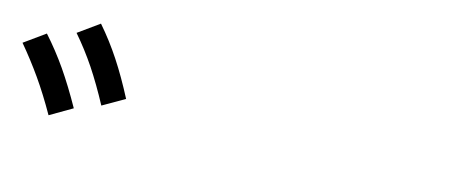

<svg xmlns="http://www.w3.org/2000/svg" viewBox="-78 -849 977 416"><g transform="rotate(10 410.5 -641.5)"><path d="M-42.5 -678.3 6.1 -707.1Q30.4 -674.7 50.7 -639.2Q70.9 -603.6 91.6 -557.7L40.3 -533.4Q20.5 -576.6 0.7 -610.8Q-19.1 -645 -42.5 -678.3ZM69.1 -719.7 117.8 -748.6Q142.1 -715.2 161.4 -679.2Q180.8 -643.2 199.7 -597.3L149.3 -573.9Q130.4 -618 111.5 -652.7Q92.5 -687.3 69.1 -719.7Z"/></g></svg>

Font: Pretendard GOV Variable
Style: Regular
Weight: 400
Designer: Base glyphs from Inter by Rasmus Andersson; Hangul glyphs from Noto Sans CJK(Source Han Sans) by Jang Soo-young and Kang
Foundry: Kil Hyung-jin
Version: Version 1.307;Glyphs 3.2 (3192)